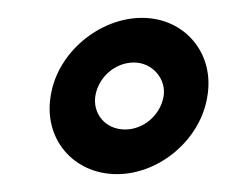

<svg xmlns="http://www.w3.org/2000/svg" viewBox="-20 -176 265 215"><path d="M87 -70C91 -90 109 -106 130 -106C151 -106 167 -87 163 -67C159 -47 141 -31 120 -31C98 -31 83 -49 87 -70ZM37 -70C28 -21 62 19 111 19C158 19 204 -19 212 -67C221 -116 187 -156 139 -156C92 -156 45 -118 37 -70Z"/></svg>

Font: Blanket
Style: BdOutlineObl
Weight: 700
Foundry: Cannot Into Space Fonts
Version: Version 0.9